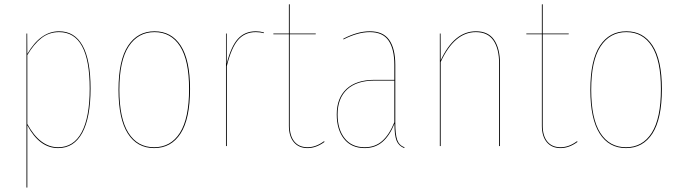

<svg xmlns="http://www.w3.org/2000/svg" viewBox="-20 -671 3124 882"><path d="M251.5 -527.3Q322.8 -527.3 359.4 -461.4Q396 -395.5 396 -264.2Q396 -130.9 357.9 -60.8Q319.8 9.3 247.1 9.3Q161.1 9.3 105.5 -95.7V190.4H101.6V-517.1H105L105.5 -423.3Q166 -527.3 251.5 -527.3ZM247.1 5.4Q318.4 5.4 355.2 -63.5Q392.1 -132.3 392.1 -264.2Q392.1 -523.4 251.5 -523.4Q205.6 -523.4 170.7 -496.3Q135.7 -469.2 105.5 -418V-101.6Q163.6 5.4 247.1 5.4Z M853 -262.2Q853 -125.5 809.8 -58.1Q766.6 9.3 688 9.3Q609.9 9.3 567.1 -57.9Q524.4 -125 524.4 -258.3Q524.4 -394.5 568.4 -460.9Q612.3 -527.3 689.9 -527.3Q767.6 -527.3 810.3 -461.4Q853 -395.5 853 -262.2ZM528.3 -258.3Q528.3 -126.5 570.1 -60.5Q611.8 5.4 688 5.4Q764.6 5.4 806.6 -61Q848.6 -127.4 848.6 -262.2Q848.6 -393.6 807.1 -458.5Q765.6 -523.4 689.9 -523.4Q614.3 -523.4 571.3 -458Q528.3 -392.6 528.3 -258.3Z M1155.3 -527.3Q1174.3 -527.3 1192.4 -522L1191.9 -518.6Q1174.8 -523.4 1155.3 -523.4Q1104.5 -523.4 1073.5 -487.5Q1042.5 -451.7 1022 -367.2V0H1018.1V-517.1H1021.5V-378.9Q1041.5 -458 1073 -492.7Q1104.5 -527.3 1155.3 -527.3Z M1468.8 -22.5 1470.7 -19Q1432.1 9.3 1393.1 9.3Q1352.5 9.3 1329.8 -17.8Q1307.1 -44.9 1307.1 -93.3V-513.7H1235.8V-517.1H1307.1V-650.9L1311 -651.4V-517.1H1430.7L1430.2 -513.7H1311V-93.3Q1311 -46.4 1332.5 -20.5Q1354 5.4 1393.1 5.4Q1431.2 5.4 1468.8 -22.5Z M1795.9 -108.4Q1795.9 -53.2 1804.7 -28.3Q1813.5 -3.4 1838.4 5.9L1836.9 9.3Q1811 -1 1801.5 -25.4Q1792 -49.8 1792 -102.5Q1769.5 -46.9 1736.3 -18.8Q1703.1 9.3 1655.3 9.3Q1593.8 9.3 1560.3 -33.2Q1526.9 -75.7 1526.9 -145Q1526.9 -221.2 1572 -262.7Q1617.2 -304.2 1700.2 -304.2H1791.5V-372.6Q1791.5 -445.8 1764.9 -484.6Q1738.3 -523.4 1678.7 -523.4Q1623.5 -523.4 1557.6 -489.7L1557.1 -493.2Q1622.6 -527.3 1678.7 -527.3Q1740.2 -527.3 1768.1 -487.5Q1795.9 -447.8 1795.9 -372.6ZM1655.3 5.4Q1703.1 5.4 1735.8 -23.4Q1768.6 -52.2 1791.5 -109.4V-300.8H1700.7Q1618.7 -300.8 1574.7 -260.3Q1530.8 -219.7 1530.8 -145Q1530.8 -77.1 1563.2 -35.9Q1595.7 5.4 1655.3 5.4Z M2166.5 -527.3Q2223.1 -527.3 2250 -487.8Q2276.9 -448.2 2276.9 -377.9V0H2272.9V-377.9Q2272.9 -446.8 2246.8 -485.1Q2220.7 -523.4 2166 -523.4Q2067.4 -523.4 2004.4 -386.2V0H2000.5V-517.1H2003.9L2004.4 -393.6Q2066.4 -527.3 2166.5 -527.3Z M2630.9 -22.5 2632.8 -19Q2594.2 9.3 2555.2 9.3Q2514.6 9.3 2491.9 -17.8Q2469.2 -44.9 2469.2 -93.3V-513.7H2397.9V-517.1H2469.2V-650.9L2473.1 -651.4V-517.1H2592.8L2592.3 -513.7H2473.1V-93.3Q2473.1 -46.4 2494.6 -20.5Q2516.1 5.4 2555.2 5.4Q2593.3 5.4 2630.9 -22.5Z M3020.5 -262.2Q3020.5 -125.5 2977.3 -58.1Q2934.1 9.3 2855.5 9.3Q2777.3 9.3 2734.6 -57.9Q2691.9 -125 2691.9 -258.3Q2691.9 -394.5 2735.8 -460.9Q2779.8 -527.3 2857.4 -527.3Q2935.1 -527.3 2977.8 -461.4Q3020.5 -395.5 3020.5 -262.2ZM2695.8 -258.3Q2695.8 -126.5 2737.5 -60.5Q2779.3 5.4 2855.5 5.4Q2932.1 5.4 2974.1 -61Q3016.1 -127.4 3016.1 -262.2Q3016.1 -393.6 2974.6 -458.5Q2933.1 -523.4 2857.4 -523.4Q2781.7 -523.4 2738.8 -458Q2695.8 -392.6 2695.8 -258.3Z"/></svg>

Font: Fira Sans Compressed Four
Style: Regular
Weight: 100
Width: 1
Designer: Carrois Corporate & Edenspiekermann AG
Foundry: Carrois Corporate GbR & Edenspiekermann AG
Version: Version 4.203;PS 004.203;hotconv 1.0.88;makeotf.lib2.5.64775